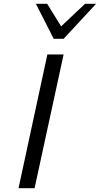

<svg xmlns="http://www.w3.org/2000/svg" viewBox="-20 -985 523 1005"><path d="M77 0 228 -700H313L161 0ZM261 -782 168 -965H227L300 -847L425 -965H483L313 -782Z"/></svg>

Font: Isabella Sans
Style: Italic
Weight: 400
Italic angle: -12°
Designer: Christian Thalmann (Catharsis Fonts), Cristiano Sobral
Foundry: The Isabella Sans Project Authors
Version: Version 2.026; ttfautohint (v1.8.4.7-5d5b-dirty)